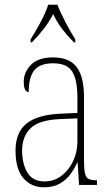

<svg xmlns="http://www.w3.org/2000/svg" viewBox="-20 -786 475 816"><path d="M166 10Q113 10 79.5 -28.5Q46 -67 46 -146Q46 -224 93.5 -261.5Q141 -299 240 -303L309 -306V-371Q309 -446 287 -481.5Q265 -517 206 -517Q150 -517 126 -487.5Q102 -458 102 -395Q81 -395 81 -439Q81 -479 111.5 -510.5Q142 -542 206 -542Q274 -542 305.5 -501.5Q337 -461 337 -372V-105Q337 -68 341 -50Q345 -32 356 -26Q367 -20 388 -20H392V0H316L310 -95H308Q296 -68 278 -44Q260 -20 233 -5Q206 10 166 10ZM169 -15Q210 -15 241.5 -39Q273 -63 291 -101.5Q309 -140 309 -185V-283L239 -280Q148 -277 111 -242Q74 -207 74 -146Q74 -90 96.5 -52.5Q119 -15 169 -15ZM110 -619Q129 -648 151.5 -690Q174 -732 185 -766H224Q237 -732 259 -690Q281 -648 300 -619V-606H294Q263 -638 243.5 -663.5Q224 -689 206 -726Q186 -689 166 -663.5Q146 -638 116 -606H110Z"/></svg>

Font: Noto Serif Tamil Condensed Thin
Style: Italic
Weight: 100
Width: 3
Italic angle: -12°
Designer: Indian Type Foundry, Tom Grace, and the Monotype Design Team
Foundry: Monotype Imaging Inc.
Version: Version 2.003; ttfautohint (v1.8.4.7-5d5b)